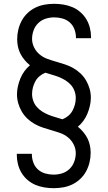

<svg xmlns="http://www.w3.org/2000/svg" viewBox="-20 -843 565 1006"><path d="M261 143Q237 143 212.5 139Q188 135 165.5 125.5Q143 116 124 99.5Q105 83 92.5 62Q80 41 74 17Q68 -7 68 -32V-37H147V-34Q147 -12 155 9.5Q163 31 179.5 45.5Q196 60 217.5 66Q239 72 261 72Q284 72 306 65Q328 58 344.5 42Q361 26 369 4Q377 -18 377 -41Q377 -64 366 -86Q355 -108 336.5 -123Q318 -138 295.5 -146Q273 -154 250 -160.5Q227 -167 204.5 -174.5Q182 -182 161.5 -193.5Q141 -205 123.5 -221.5Q106 -238 94 -258.5Q82 -279 75.5 -302Q69 -325 69 -349Q69 -370 74 -391.5Q79 -413 87 -432.5Q95 -452 108 -470Q121 -488 137 -501Q122 -513 109 -528.5Q96 -544 87 -561.5Q78 -579 74 -598.5Q70 -618 70 -638Q70 -663 76 -688Q82 -713 94 -735Q106 -757 124.5 -774.5Q143 -792 165.5 -803Q188 -814 213 -818.5Q238 -823 264 -823Q288 -823 312.5 -819Q337 -815 359.5 -805.5Q382 -796 401 -779.5Q420 -763 432.5 -742Q445 -721 451 -697Q457 -673 457 -648V-643H378V-646Q378 -668 370 -689.5Q362 -711 345.5 -725.5Q329 -740 307.5 -746Q286 -752 264 -752Q241 -752 219 -745Q197 -738 180.5 -722Q164 -706 156 -684Q148 -662 148 -639Q148 -616 159 -594Q170 -572 188.5 -557Q207 -542 229.5 -534Q252 -526 275 -519.5Q298 -513 320.5 -505.5Q343 -498 363.5 -486.5Q384 -475 401.5 -458.5Q419 -442 431 -421.5Q443 -401 449.5 -378Q456 -355 456 -331Q456 -310 451 -288.5Q446 -267 438 -247.5Q430 -228 417 -210Q404 -192 388 -179Q403 -167 416 -151.5Q429 -136 438 -118.5Q447 -101 451 -81.5Q455 -62 455 -42Q455 -17 449 8Q443 33 431 55Q419 77 400.5 94.5Q382 112 359.5 123Q337 134 312 138.5Q287 143 261 143ZM307 -218Q323 -224 337 -235.5Q351 -247 359.5 -262.5Q368 -278 372.5 -295Q377 -312 377 -329Q377 -348 370.5 -366Q364 -384 351.5 -398Q339 -412 323 -422Q307 -432 289.5 -439Q272 -446 254 -451Q236 -456 218 -462Q202 -456 188 -444.5Q174 -433 165.5 -417.5Q157 -402 152.5 -385Q148 -368 148 -351Q148 -332 154.5 -314Q161 -296 173.5 -282Q186 -268 202 -258Q218 -248 235.5 -241Q253 -234 271 -229Q289 -224 307 -218Z"/></svg>

Font: Iosevka Pride
Style: Regular
Weight: 400
Monospace: yes
Designer: Belleve Invis
Foundry: Belleve Invis
Version: Version 30.3.1; ttfautohint (v1.8.4)